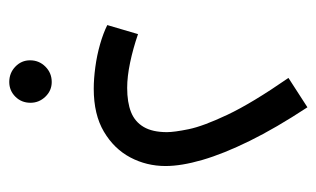

<svg xmlns="http://www.w3.org/2000/svg" viewBox="-158 -352 700 425"><g transform="rotate(90 192.5 -139.0)"><path d="M35 -26 55 -94Q87 -83 118 -76.5Q149 -70 174 -70Q206 -70 227.5 -78.5Q249 -87 260.5 -106.5Q272 -126 272 -158Q272 -174 265.5 -206Q259 -238 233.5 -292Q208 -346 152 -427L217 -469Q263 -399 291.5 -341Q320 -283 333.5 -236.5Q347 -190 347 -155Q347 -113 328 -77Q309 -41 271 -18.5Q233 4 176 4Q154 4 128 0.5Q102 -3 77.5 -10Q53 -17 35 -26ZM161 191Q141 191 127 177.5Q113 164 113 145Q113 125 127 111Q141 97 161 97Q180 97 193.5 111Q207 125 207 144Q207 164 193.5 177.5Q180 191 161 191Z"/></g></svg>

Font: Noto Sans Arabic ExtraCondensed
Style: Regular
Weight: 400
Width: 2
Designer: Monotype Design Team, Nadine Chahine, Nizar Qandah and Khaled Hosny
Foundry: Monotype Imaging Inc.
Version: Version 2.012